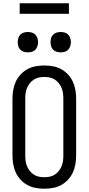

<svg xmlns="http://www.w3.org/2000/svg" viewBox="-20 -1142 540 1170"><path d="M250 8Q223 8 196.5 3Q170 -2 147 -14.5Q124 -27 105.5 -47Q87 -67 76 -91Q65 -115 60.5 -141.5Q56 -168 56 -195V-540Q56 -567 60.5 -593.5Q65 -620 76 -644Q87 -668 105.5 -688Q124 -708 147 -720.5Q170 -733 196.5 -738Q223 -743 250 -743Q277 -743 303.5 -738Q330 -733 353 -720.5Q376 -708 394.5 -688Q413 -668 424 -644Q435 -620 439.5 -593.5Q444 -567 444 -540V-195Q444 -168 439.5 -141.5Q435 -115 424 -91Q413 -67 394.5 -47Q376 -27 353 -14.5Q330 -2 303.5 3Q277 8 250 8ZM250 -62Q267 -62 283.5 -65.5Q300 -69 314 -78Q328 -87 338.5 -100.5Q349 -114 355.5 -129.5Q362 -145 364 -161.5Q366 -178 366 -195V-540Q366 -557 364 -573.5Q362 -590 355.5 -605.5Q349 -621 338.5 -634.5Q328 -648 314 -657Q300 -666 283.5 -669.5Q267 -673 250 -673Q233 -673 216.5 -669.5Q200 -666 186 -657Q172 -648 161.5 -634.5Q151 -621 144.5 -605.5Q138 -590 136 -573.5Q134 -557 134 -540V-195Q134 -178 136 -161.5Q138 -145 144.5 -129.5Q151 -114 161.5 -100.5Q172 -87 186 -78Q200 -69 216.5 -65.5Q233 -62 250 -62ZM350 -823Q337 -823 325 -826.5Q313 -830 304 -839Q295 -848 291.5 -860.5Q288 -873 288 -885Q288 -897 291.5 -909.5Q295 -922 304 -931Q313 -940 325 -943.5Q337 -947 350 -947Q362 -947 374.5 -943.5Q387 -940 395.5 -931Q404 -922 408 -909.5Q412 -897 412 -885Q412 -873 408 -860.5Q404 -848 395.5 -839Q387 -830 374.5 -826.5Q362 -823 350 -823ZM150 -823Q137 -823 125 -826.5Q113 -830 104 -839Q95 -848 91.5 -860.5Q88 -873 88 -885Q88 -897 91.5 -909.5Q95 -922 104 -931Q113 -940 125 -943.5Q137 -947 150 -947Q162 -947 174.5 -943.5Q187 -940 195.5 -931Q204 -922 208 -909.5Q212 -897 212 -885Q212 -873 208 -860.5Q204 -848 195.5 -839Q187 -830 174.5 -826.5Q162 -823 150 -823ZM100 -1058V-1122H400V-1058Z"/></svg>

Font: Huly
Style: Regular
Weight: 400
Designer: Belleve Invis
Foundry: Belleve Invis
Version: Version 33.2.5; ttfautohint (v1.8.4)